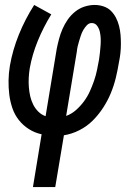

<svg xmlns="http://www.w3.org/2000/svg" viewBox="-20 -540 540 775"><path d="M113 215 148 2Q120 -4 96.5 -19Q73 -34 56 -55.5Q39 -77 30 -103.5Q21 -130 17.5 -158Q14 -186 14.5 -215.5Q15 -245 20 -275Q31 -338 56 -400Q81 -462 118 -520L187 -482Q155 -430 132.5 -375Q110 -320 100 -264Q97 -245 96 -226Q95 -207 96.5 -188Q98 -169 102 -151.5Q106 -134 114 -118Q122 -102 134.5 -89.5Q147 -77 164 -71L209 -343Q213 -363 218.5 -383.5Q224 -404 232.5 -423.5Q241 -443 253.5 -461Q266 -479 283.5 -493Q301 -507 321.5 -513.5Q342 -520 362 -520Q381 -520 398.5 -514Q416 -508 428 -496Q440 -484 448 -468.5Q456 -453 460.5 -435.5Q465 -418 466.5 -400Q468 -382 468 -363Q468 -344 466 -325.5Q464 -307 460 -288Q455 -257 447.5 -226Q440 -195 427.5 -164.5Q415 -134 396.5 -105.5Q378 -77 354.5 -53.5Q331 -30 300.5 -14.5Q270 1 238 6L203 215ZM247 -72Q269 -80 287 -96Q305 -112 319 -131Q333 -150 342.5 -171Q352 -192 359.5 -213.5Q367 -235 371.5 -257Q376 -279 380 -301Q382 -315 383.5 -329Q385 -343 386 -357Q387 -371 386.5 -384.5Q386 -398 383 -411.5Q380 -425 372 -436Q364 -447 350 -447Q339 -447 330.5 -438Q322 -429 316 -418.5Q310 -408 306.5 -397Q303 -386 299.5 -375Q296 -364 293.5 -353Q291 -342 290 -331Z"/></svg>

Font: Iosevka Term Curly Md Obl
Style: Regular
Weight: 500
Italic angle: -9°
Designer: Belleve Invis
Foundry: Belleve Invis
Version: Version 32.3.0